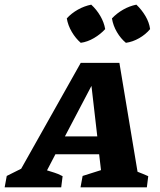

<svg xmlns="http://www.w3.org/2000/svg" viewBox="-78 -805 688 825"><path d="M513 -67Q526 -62 537 -57.5Q548 -53 559 -48L553 0H268L277 -49L356 -74L348 -142H160L124 -73Q142 -67 156 -63Q170 -59 191 -48L185 0H-58L-49 -49L13 -80L269 -535H435ZM201 -219H340L315 -436ZM314 -785Q337 -764 353 -736.5Q369 -709 374 -680Q354 -658 326 -641.5Q298 -625 269 -621Q247 -640 230.5 -668Q214 -696 209 -726Q229 -748 256.5 -763.5Q284 -779 314 -785ZM508 -785Q531 -763 547 -736Q563 -709 567 -680Q548 -657 520 -641Q492 -625 463 -621Q441 -639 424.5 -667Q408 -695 403 -726Q424 -748 451 -763.5Q478 -779 508 -785Z"/></svg>

Font: Piazzolla SC
Style: Bold Italic
Weight: 700
Italic angle: -11.3°
Designer: Juan Pablo del Peral
Foundry: Huerta Tipografica
Version: Version 1.330